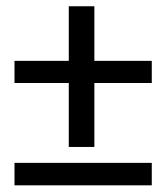

<svg xmlns="http://www.w3.org/2000/svg" viewBox="-20 -460 519 601"><path d="M455.1 120.1V49.8H25.4V120.1ZM195.3 0V-200.2H25.4V-269.5H195.3V-440.4H275.4V-269.5H455.1V-200.2H275.4V0Z"/></svg>

Font: Geo
Style: Regular
Weight: 500
Version: Version 001.2